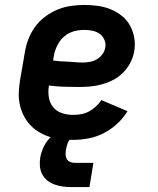

<svg xmlns="http://www.w3.org/2000/svg" viewBox="-20 -558 640 777"><path d="M276 8Q251 8 226.5 5.5Q202 3 179.5 -4.5Q157 -12 137 -24Q117 -36 101.5 -53Q86 -70 75.5 -91Q65 -112 60 -135.5Q55 -159 56 -183.5Q57 -208 61 -233L80 -343Q84 -370 94 -397Q104 -424 121 -448Q138 -472 162 -490Q186 -508 212.5 -519Q239 -530 267 -534Q295 -538 322 -538Q350 -538 377.5 -534Q405 -530 429 -520Q453 -510 473.5 -493.5Q494 -477 506.5 -454Q519 -431 523.5 -404Q528 -377 523 -350Q519 -326 507.5 -304Q496 -282 478 -264Q460 -246 438 -234.5Q416 -223 392 -216.5Q368 -210 345 -208Q322 -206 298 -206Q268 -206 238 -207Q208 -208 178 -212Q174 -189 177.5 -165.5Q181 -142 194.5 -125Q208 -108 230 -100.5Q252 -93 276 -93Q292 -93 308.5 -96Q325 -99 340 -107Q355 -115 368 -127Q381 -139 390 -153L496 -108Q479 -80 454 -57Q429 -34 399.5 -19Q370 -4 338.5 2Q307 8 276 8ZM313 -305Q328 -305 343 -307.5Q358 -310 371 -317.5Q384 -325 394 -338Q404 -351 406 -366Q409 -382 402.5 -397Q396 -412 383.5 -421Q371 -430 354.5 -433.5Q338 -437 322 -437Q307 -437 292 -434.5Q277 -432 263 -425.5Q249 -419 237 -408Q225 -397 217 -383.5Q209 -370 204 -355.5Q199 -341 197 -327L195 -313Q209 -311 224 -310Q239 -309 254 -308.5Q269 -308 283.5 -306.5Q298 -305 313 -305ZM342 199H267Q249 199 232 196.5Q215 194 199 188Q183 182 170.5 171.5Q158 161 150.5 146.5Q143 132 141.5 114.5Q140 97 143 79Q147 56 158.5 33Q170 10 189.5 -7Q209 -24 233 -31Q257 -38 281 -38L275 0Q268 0 262.5 6.5Q257 13 254.5 20Q252 27 250 34Q248 41 247 48Q245 58 245.5 68Q246 78 250.5 86Q255 94 264 97.5Q273 101 283 101H358Z"/></svg>

Font: Iosevka Curly Slab Extended
Style: Bold Italic
Weight: 700
Width: 7
Italic angle: -9°
Monospace: yes
Designer: Belleve Invis
Foundry: Belleve Invis
Version: Version 11.0.0; ttfautohint (v1.8.3)